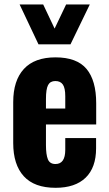

<svg xmlns="http://www.w3.org/2000/svg" viewBox="-20 -850 499 879"><path d="M156.2 -647 69.8 -829.6H177.7L230 -719.2L282.7 -829.6H391.1L302.7 -647ZM190.4 -353H278.8V-409.7Q278.8 -446.8 267.8 -462.9Q256.8 -479 233.4 -479Q210 -479 200.2 -460.7Q190.4 -442.4 190.4 -396.5ZM234.4 9.8Q137.2 9.8 88.9 -43.2Q40.5 -96.2 40.5 -195.3V-382.3Q40.5 -481.4 89.4 -534.4Q138.2 -587.4 233.9 -587.4Q332 -587.4 376.2 -534.4Q420.4 -481.4 420.4 -377V-280.3H190.4V-185.5Q190.4 -142.6 199.2 -120.8Q208 -99.1 233.9 -99.1Q278.8 -99.1 278.8 -164.1V-217.8H419.9V-170.9Q419.9 -83 372.1 -36.6Q324.2 9.8 234.4 9.8Z"/></svg>

Font: Oswald
Style: DemiBold
Weight: 600
Designer: Vernon Adams
Foundry: Vernon Adams
Version: 3.0; ttfautohint (v0.95) -l 8 -r 50 -G 200 -x 0 -w "G" -W -c